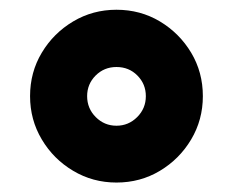

<svg xmlns="http://www.w3.org/2000/svg" viewBox="-20 -439 480 396"><path d="M42 -240.7Q42 -290 66.2 -330.3Q90.3 -370.6 130.9 -394.8Q171.4 -418.9 220.2 -418.9Q269.5 -418.9 309.8 -394.8Q350.1 -370.6 374.3 -330.3Q398.4 -290 398.4 -240.7Q398.4 -191.9 374.3 -151.4Q350.1 -110.8 309.8 -86.7Q269.5 -62.5 220.2 -62.5Q171.4 -62.5 130.9 -86.7Q90.3 -110.8 66.2 -151.4Q42 -191.9 42 -240.7ZM159.7 -240.7Q159.7 -215.3 177.5 -197.5Q195.3 -179.7 220.2 -179.7Q245.1 -179.7 262.9 -197.5Q280.8 -215.3 280.8 -240.7Q280.8 -265.6 263.4 -283.2Q246.1 -300.8 220.2 -300.8Q194.8 -300.8 177.2 -283.2Q159.7 -265.6 159.7 -240.7Z"/></svg>

Font: Vazir Black FD-WOL
Style: Black-FD-WOL
Weight: 900
Designer: Saber Rastikerdar
Foundry: Saber Rastikerdar
Version: Version 30.0.0